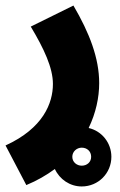

<svg xmlns="http://www.w3.org/2000/svg" viewBox="-50 -437 434 693"><path d="M45 231C84 215 118 195 148 173C165 210 202 236 245 236C305 236 352 188 352 129C352 79 318 36 270 25C296 -29 308 -85 308 -137C308 -227 273 -318 215 -417L61 -341C109 -261 141 -192 141 -134C141 -65 106 26 -30 88ZM245 161C227 161 211 148 211 129C211 110 227 96 245 96C264 96 279 109 279 129C279 148 264 161 245 161Z"/></svg>

Font: Noto Sans Arabic UI XCn Bk
Style: Regular
Weight: 900
Width: 2
Designer: Monotype Design Team, Nadine Chahine and Nizar Qandah
Foundry: Monotype Imaging Inc.
Version: Version 2.010